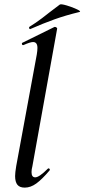

<svg xmlns="http://www.w3.org/2000/svg" viewBox="-20 -848 386 877"><path d="M49 -44Q49 -59 54 -89L148 -599Q151 -617 151 -629Q151 -656 131 -656Q118 -656 87 -642H85Q81 -642 80 -647Q79 -652 83 -653L229 -725H231Q235 -725 238.5 -722Q242 -719 241 -717L128 -89Q124 -74 124 -62Q124 -38 141 -38Q159 -38 198 -77Q200 -79 202 -79Q205 -79 207 -75.5Q209 -72 206 -69Q172 -29 146 -10Q120 9 93 9Q70 9 59.5 -4Q49 -17 49 -44ZM118 -715Q114 -715 113 -719.5Q112 -724 115 -726Q143 -743 172 -765Q201 -787 208 -793Q223 -805 253 -827Q258 -831 285 -823Q312 -815 332.5 -805Q353 -795 342 -793Q280 -778 228.5 -759.5Q177 -741 120 -716Z"/></svg>

Font: Cormorant Infant SemiBold
Style: Italic
Weight: 600
Italic angle: -10°
Designer: Christian Thalmann (Catharsis Fonts)
Foundry: Catharsis Fonts
Version: Version 4.000